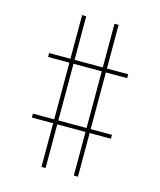

<svg xmlns="http://www.w3.org/2000/svg" viewBox="-106 -794 713 854"><g transform="rotate(15 250.0 -367.5)"><path d="M166 -18V-219H68V-237H166V-498H68V-516H166V-717H185V-516H315V-717H334V-516H432V-498H334V-237H432V-219H334V-18H315V-219H185V-18ZM185 -237H315V-498H185Z"/></g></svg>

Font: Iosevka Curly Slab Thin
Style: Regular
Weight: 100
Monospace: yes
Designer: Belleve Invis
Foundry: Belleve Invis
Version: Version 22.1.2; ttfautohint (v1.8.4)